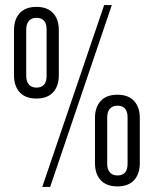

<svg xmlns="http://www.w3.org/2000/svg" viewBox="-20 -727 604 754"><path d="M123 -340Q80 -340 57.5 -364.5Q35 -389 35 -431V-609Q35 -651 57.5 -675.5Q80 -700 123 -700Q166 -700 188.5 -675.5Q211 -651 211 -609V-431Q211 -389 188.5 -364.5Q166 -340 123 -340ZM123 -383Q163 -383 163 -429V-611Q163 -657 123 -657Q104 -657 93.5 -645Q83 -633 83 -611V-429Q83 -407 93.5 -395Q104 -383 123 -383ZM389 -707H419L177 7H146ZM441 5Q398 5 375.5 -19.5Q353 -44 353 -86V-264Q353 -306 375.5 -330.5Q398 -355 441 -355Q484 -355 506.5 -330.5Q529 -306 529 -264V-86Q529 -44 506.5 -19.5Q484 5 441 5ZM441 -38Q481 -38 481 -84V-266Q481 -312 441 -312Q422 -312 411.5 -300Q401 -288 401 -266V-84Q401 -62 411.5 -50Q422 -38 441 -38Z"/></svg>

Font: Pathway Extreme Condensed Thin
Style: Regular
Weight: 250
Width: 3
Version: Version 1.001;gftools[0.9.26]